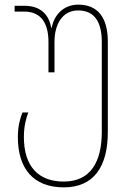

<svg xmlns="http://www.w3.org/2000/svg" viewBox="-20 -558 563 828"><path d="M255 250C386 250 445 159 445 11V-378C445 -481 403 -538 317 -538C256 -538 213 -495 203 -438H201C191 -495 155 -533 86 -533H43V-508H85C159 -508 189 -455 189 -377V-246H215V-377C215 -455 250 -513 317 -513C389 -513 419 -461 419 -377V10C419 141 370 225 255 225C147 225 83 161 83 33C83 -15 93 -49 102 -73H77C68 -51 57 -17 57 33C57 168 123 250 255 250Z"/></svg>

Font: Noto Sans Georgian SemiCondensed Thin
Style: Regular
Weight: 100
Width: 4
Designer: Monotype Design Team, Akaki Razmadze
Foundry: Google LLC
Version: Version 2.005